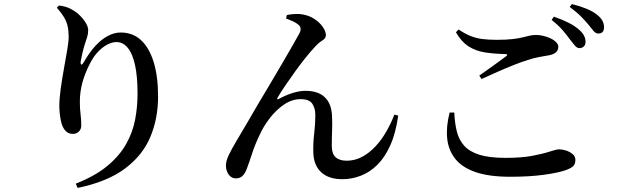

<svg xmlns="http://www.w3.org/2000/svg" viewBox="-20 -846 3040 945"><path d="M353 58Q449 20 508.5 -29.5Q568 -79 600.5 -136.5Q633 -194 645 -257Q657 -320 657 -384Q657 -470 644.5 -526.5Q632 -583 608.5 -611Q585 -639 553 -639Q532 -639 508 -626.5Q484 -614 461.5 -590Q439 -566 422 -532Q398 -485 385.5 -439.5Q373 -394 373 -344Q373 -311 376.5 -284.5Q380 -258 380 -228Q380 -210 368 -198.5Q356 -187 339 -187Q322 -187 310 -195.5Q298 -204 289 -222Q283 -235 279.5 -252.5Q276 -270 274 -289Q272 -308 272 -324Q272 -362 279 -411Q286 -460 295 -510Q304 -560 311 -601Q318 -642 318 -665Q318 -695 312.5 -718.5Q307 -742 294 -763Q281 -784 260 -808L270 -819Q286 -817 302.5 -812.5Q319 -808 332 -800Q355 -788 373.5 -769.5Q392 -751 403 -732Q414 -713 414 -698Q414 -680 409.5 -665.5Q405 -651 399 -633Q391 -609 386 -586.5Q381 -564 377 -543Q376 -529 380.5 -528Q385 -527 393 -541Q418 -585 447 -617.5Q476 -650 508.5 -668Q541 -686 574 -686Q633 -686 673.5 -649Q714 -612 736 -541.5Q758 -471 758 -371Q758 -262 719.5 -171Q681 -80 594 -15.5Q507 49 362 79Z M1665 36Q1597 36 1560 1Q1523 -34 1522 -98Q1521 -146 1526.5 -190Q1532 -234 1532 -281Q1532 -313 1517 -335.5Q1502 -358 1460 -358Q1417 -358 1378 -331.5Q1339 -305 1307.5 -264Q1276 -223 1256 -178Q1235 -134 1221 -91Q1207 -48 1195 -16Q1188 4 1175.5 18Q1163 32 1141 32Q1126 32 1115 23Q1104 14 1098 -0.5Q1092 -15 1092 -31Q1092 -54 1106.5 -84Q1121 -114 1144 -152.5Q1167 -191 1194 -237Q1216 -276 1246 -326.5Q1276 -377 1308 -430.5Q1340 -484 1369 -534Q1398 -584 1420 -622Q1442 -660 1452 -679Q1461 -695 1459.5 -706Q1458 -717 1449 -724Q1438 -734 1420 -742Q1402 -750 1388 -755L1392 -772Q1409 -776 1432 -777Q1455 -778 1470 -775Q1503 -769 1528.5 -752Q1554 -735 1569 -713Q1584 -691 1584 -673Q1584 -657 1565.5 -646Q1547 -635 1527 -612Q1509 -593 1484.5 -562.5Q1460 -532 1434 -496Q1408 -460 1384.5 -425.5Q1361 -391 1346 -365Q1343 -360 1344.5 -358Q1346 -356 1352 -359Q1389 -379 1422.5 -389Q1456 -399 1483 -399Q1545 -399 1578 -368Q1611 -337 1614 -278Q1616 -243 1614.5 -205Q1613 -167 1613 -128Q1613 -89 1632 -72Q1651 -55 1687 -55Q1727 -55 1763 -74.5Q1799 -94 1829 -126.5Q1859 -159 1882 -199.5Q1905 -240 1921 -282L1940 -277Q1928 -191 1901 -131Q1874 -71 1837 -34.5Q1800 2 1755.5 19Q1711 36 1665 36Z M2831 -609Q2819 -610 2809 -622Q2799 -634 2785 -652Q2771 -672 2750 -696.5Q2729 -721 2695 -748L2706 -764Q2747 -750 2778.5 -734Q2810 -718 2831 -699Q2848 -684 2855 -669.5Q2862 -655 2862 -640Q2862 -626 2853.5 -617.5Q2845 -609 2831 -609ZM2491 24Q2387 24 2320.5 1Q2254 -22 2220.5 -64.5Q2187 -107 2181 -164.5Q2175 -222 2193 -292H2216Q2218 -242 2228 -200.5Q2238 -159 2264 -129.5Q2290 -100 2339 -84.5Q2388 -69 2468 -69Q2549 -69 2602.5 -79.5Q2656 -90 2687.5 -100.5Q2719 -111 2732 -111Q2748 -111 2766.5 -105Q2785 -99 2798.5 -87.5Q2812 -76 2812 -59Q2812 -39 2801.5 -28.5Q2791 -18 2763 -8Q2725 5 2655 14.5Q2585 24 2491 24ZM2339 -474Q2372 -497 2409.5 -524Q2447 -551 2471 -569Q2484 -579 2466 -580Q2412 -581 2367 -588Q2322 -595 2286.5 -617.5Q2251 -640 2224 -687L2237 -701Q2268 -680 2295.5 -669Q2323 -658 2353.5 -654Q2384 -650 2424 -650Q2471 -650 2501.5 -653.5Q2532 -657 2552 -662Q2572 -667 2587 -670.5Q2602 -674 2619 -674Q2635 -674 2654 -669.5Q2673 -665 2690 -657Q2707 -649 2717.5 -638Q2728 -627 2728 -616Q2728 -583 2683 -574Q2661 -570 2634.5 -565.5Q2608 -561 2576 -550Q2549 -542 2511 -527Q2473 -512 2432 -494Q2391 -476 2350 -457ZM2925 -681Q2912 -681 2901.5 -693.5Q2891 -706 2876 -725Q2861 -743 2841 -763.5Q2821 -784 2784 -812L2795 -826Q2835 -816 2866.5 -803Q2898 -790 2918 -774Q2937 -759 2945 -744Q2953 -729 2953 -712Q2953 -697 2946 -689Q2939 -681 2925 -681Z"/></svg>

Font: Noto Serif HK ExtraLight SemiBold
Style: Regular
Weight: 600
Version: Version 2.002-H1;hotconv 1.1.0;makeotfexe 2.6.0